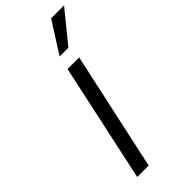

<svg xmlns="http://www.w3.org/2000/svg" viewBox="-285 -956 1006 1006"><g transform="rotate(-45 217.5 -453.5)"><path d="M70 0 212 -658H298L155 0ZM229 -734 339 -907H435L294 -734Z"/></g></svg>

Font: Ysabeau Infant Medium
Style: Italic
Weight: 500
Italic angle: -12°
Designer: Christian Thalmann (Catharsis Fonts)
Version: Version 2.001;gftools[0.9.30]; featfreeze: ss01,ss02,lnum